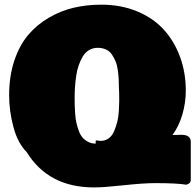

<svg xmlns="http://www.w3.org/2000/svg" viewBox="-20 -777 845 830"><path d="M19.5 -365.2Q19.5 -448.2 42 -515.1Q64.5 -582 102.3 -626.5Q140.1 -670.9 191.9 -700.9Q243.7 -731 299.8 -743.9Q356 -756.8 418 -756.8Q502.9 -756.8 572.5 -728Q642.1 -699.2 687.7 -649.2Q733.4 -599.1 758.3 -531.2Q783.2 -463.4 783.2 -384.8Q783.2 -332.5 768.1 -281.2Q752.9 -230 725.6 -193.4Q731.9 -193.4 744.6 -193.8Q757.3 -194.3 763.7 -194.3Q804.7 -194.3 804.7 -164.1V2Q804.2 9.8 799.6 14.2Q794.9 18.6 785.2 21.5Q746.6 14.6 650.4 14.6Q600.1 14.6 514.4 23.9Q428.7 33.2 386.7 33.2Q189.5 33.2 95.7 -119.1Q56.6 -158.2 38.1 -227.5Q19.5 -296.9 19.5 -365.2ZM302.7 -355.5Q302.7 -335 303 -321.8Q303.2 -308.6 304.9 -285.6Q306.6 -262.7 310.1 -247.1Q313.5 -231.4 320.1 -212.9Q326.7 -194.3 336.2 -183.1Q345.7 -171.9 360.4 -164.1Q375 -156.2 393.6 -156.2V-168Q393.6 -169.9 398.4 -169.9Q400.9 -169.9 406.7 -168.9Q412.6 -168 415 -168Q435.1 -168 450 -179Q464.8 -189.9 473.1 -209.5Q481.4 -229 486.8 -249.8Q492.2 -270.5 493.7 -296.6Q495.1 -322.8 495.4 -339.6Q495.6 -356.4 495.1 -376L494.1 -395.5Q494.1 -417.5 493.2 -434.8Q492.2 -452.1 489.3 -473.9Q486.3 -495.6 479.7 -511.5Q473.1 -527.3 463.6 -541.5Q454.1 -555.7 438.2 -563Q422.4 -570.3 402.3 -570.3Q381.8 -570.3 365.2 -560.5Q348.6 -550.8 338.1 -533.2Q327.6 -515.6 320.3 -494.9Q313 -474.1 309.3 -448.5Q305.7 -422.9 304.2 -401.1Q302.7 -379.4 302.7 -355.5Z"/></svg>

Font: Bowlby One SC
Style: Regular
Weight: 400
Width: 1
Version: Version 1.2